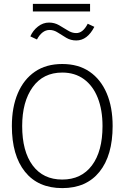

<svg xmlns="http://www.w3.org/2000/svg" viewBox="-20 -956 640 987"><path d="M300 11Q176 11 108.5 -73Q41 -157 41 -308Q41 -405 71.5 -476.5Q102 -548 159.5 -587.5Q217 -627 300 -627Q383 -627 440.5 -587.5Q498 -548 528.5 -476.5Q559 -405 559 -308Q559 -157 491.5 -73Q424 11 300 11ZM300 -33Q398 -33 452.5 -105.5Q507 -178 507 -308Q507 -391 482.5 -453Q458 -515 411.5 -549Q365 -583 300 -583Q202 -583 148 -508Q94 -433 94 -308Q94 -178 148 -105.5Q202 -33 300 -33ZM431 -834 465 -818Q429 -748 372 -748Q344 -748 321 -761.5Q298 -775 277.5 -788.5Q257 -802 235 -802Q215 -802 198.5 -789Q182 -776 170 -753L136 -769Q149 -799 175 -819.5Q201 -840 232 -840Q260 -840 283.5 -826.5Q307 -813 328.5 -799.5Q350 -786 371 -786Q406 -785 431 -834ZM149 -897V-936H443V-897Z"/></svg>

Font: Inconsolata Expanded Light
Style: Regular
Weight: 300
Width: 7
Monospace: yes
Designer: Raph Levien, Cyreal, Brenton Simpson
Foundry: Raph Levien, Cyreal, Google
Version: Version 3.001; ttfautohint (v1.8.2.53-6de2)